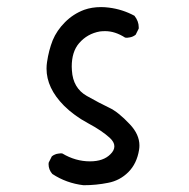

<svg xmlns="http://www.w3.org/2000/svg" viewBox="-20 -533 540 550"><path d="M379.4 -116.2Q379.4 -147.9 352.1 -176.8Q318.8 -212.4 292.5 -224.6Q265.6 -237.3 228.5 -258.3Q189 -280.8 186 -331.1Q185.5 -336.9 185.5 -342.3Q185.5 -384.8 206.5 -409.2Q230 -436.5 266.1 -442.9Q273.4 -443.8 281.2 -443.8Q309.6 -443.8 338.4 -425.3Q340.8 -424.8 343.8 -424.8Q346.7 -424.8 351.1 -425.8Q360.8 -427.2 368.7 -433.6L377.4 -451.2Q377.4 -453.1 377.4 -455.1Q377.4 -472.2 365.2 -487.8Q331.1 -506.3 292 -511.2Q280.3 -512.7 269.5 -512.7Q243.2 -512.7 221.2 -504.9Q189.9 -493.2 166.3 -469.5Q142.6 -445.8 130.9 -417.5Q119.6 -388.7 114.7 -355Q113.3 -345.7 113.3 -336.4Q113.3 -280.8 163.1 -230.5Q191.9 -201.7 231.9 -180.2Q272 -158.7 294.4 -138.2Q307.6 -126 307.6 -114Q307.6 -102.1 296.4 -91.3Q276.4 -70.8 237.8 -70.8Q196.3 -70.8 158.7 -93.3Q156.2 -93.8 154.8 -93.8Q153.3 -93.8 151.6 -93.5Q149.9 -93.3 147.2 -93Q144.5 -92.8 141.8 -92Q139.2 -91.3 137.2 -90.3Q132.3 -88.4 128.4 -85L119.6 -67.4Q119.1 -64.9 119.1 -63Q119.1 -46.9 129.9 -34.7Q169.9 -8.3 219.2 -2.4Q255.4 -2.4 289.6 -9.3Q323.2 -15.6 347.7 -40Q372.1 -64.5 378.4 -104Q379.4 -109.9 379.4 -116.2Z"/></svg>

Font: Bakudai
Style: Light
Weight: 300
Version: Version 1.48